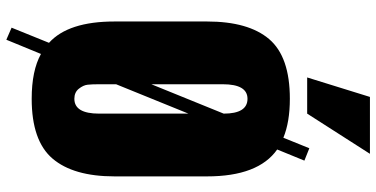

<svg xmlns="http://www.w3.org/2000/svg" viewBox="-318 -804 1216 621"><g transform="rotate(90 290.5 -493.0)"><path d="M230 -878 293 -1081H477L347 -878ZM108 95 69 78 118 -43Q49 -105 49 -255V-554Q49 -688 106 -755Q163 -822 299 -822Q374 -822 425 -801L459 -885L499 -869L463 -781Q550 -720 550 -554V-255Q550 -122 492.5 -54.5Q435 13 299 13Q208 13 154 -17ZM252 -605V-374L347 -608Q347 -685 299 -685Q252 -685 252 -605ZM299 -125Q347 -125 347 -205V-494L252 -260V-205Q252 -182 253.5 -168Q255 -154 266.5 -139.5Q278 -125 299 -125Z"/></g></svg>

Font: Oswald Heavy
Style: Regular
Weight: 400
Designer: Vernon Adams
Foundry: Vernon Adams
Version: Version 4.101